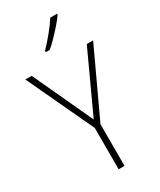

<svg xmlns="http://www.w3.org/2000/svg" viewBox="-235 -1026 918 1102"><g transform="rotate(-30 224.5 -475.0)"><path d="M225 -319 407 -714H449L245 -276V0H206V-274L0 -714H42ZM346 -943Q330 -920 306 -892.5Q282 -865 256 -838Q230 -811 206 -791H180V-800Q212 -833 246 -874.5Q280 -916 301 -950H346Z"/></g></svg>

Font: Noto Sans Gujarati SemiCondensed ExtraLight
Style: Regular
Weight: 200
Width: 4
Designer: Jelle Bosma - Monotype Design Team, Universal Thirst
Foundry: Monotype Imaging Inc.
Version: Version 2.106; ttfautohint (v1.8.4.7-5d5b)